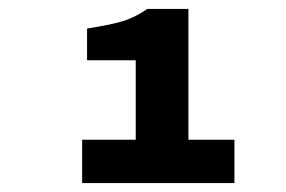

<svg xmlns="http://www.w3.org/2000/svg" viewBox="-20 -782 640 430"><path d="M284 -372V-647H175V-718Q225 -726 253 -734Q281 -742 310 -762H402V-372ZM164 -372V-469H505V-372Z"/></svg>

Font: Source Code Pro ExtraLight ExtraBold
Style: Regular
Weight: 800
Monospace: yes
Version: Version 1.018;hotconv 1.0.116;makeotfexe 2.5.65601